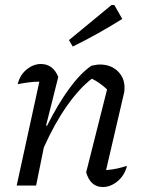

<svg xmlns="http://www.w3.org/2000/svg" viewBox="-20 -745 579 771"><path d="M47 0 138 -417Q118 -417 97.5 -414.5Q77 -412 51 -407Q60 -444 87 -466Q114 -488 144 -488Q193 -488 214 -436L165 -241L169 -240Q212 -326 257.5 -388.5Q303 -451 347 -481Q357 -483 365.5 -484.5Q374 -486 380 -486Q425 -486 452.5 -459.5Q480 -433 480 -394Q480 -387 479.5 -380.5Q479 -374 477 -367L406 -62Q432 -64 451.5 -68.5Q471 -73 490 -79Q480 -40 452 -17Q424 6 393 6Q343 6 326 -53L410 -386Q380 -414 349 -429Q300 -392 250 -321.5Q200 -251 156 -153L125 0ZM272 -558 257 -584 428 -725H439L471 -669Q423 -639 374 -611.5Q325 -584 272 -558Z"/></svg>

Font: Piazzolla
Style: Italic
Weight: 400
Italic angle: -11.3°
Designer: Juan Pablo del Peral
Foundry: Huerta Tipografica
Version: Version 1.330